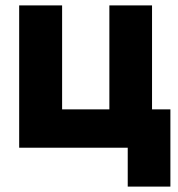

<svg xmlns="http://www.w3.org/2000/svg" viewBox="-20 -547 659 711"><path d="M453 144V0H51V-527H210V-142H385V-527H543V-142H611V144Z"/></svg>

Font: Onest ExtraBold
Style: Regular
Weight: 800
Designer: Dmitri Voloshin, Andrey Kudryavtsev
Foundry: Dmitri Voloshin, Andrey Kudryavtsev
Version: Version 1.000;gftools[0.9.33]